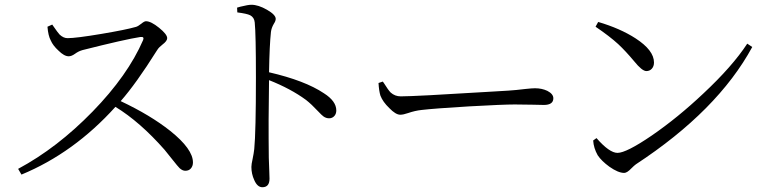

<svg xmlns="http://www.w3.org/2000/svg" viewBox="-20 -762 3193 805"><path d="M70 -30 56 -54Q220 -142 368 -294Q516 -446 580 -594Q586 -609 569 -607Q504 -597 326 -552L323 -551Q309 -547 294.5 -536.5Q280 -526 268 -526Q249 -526 225 -550Q202 -571 193 -592Q182 -612 179 -650L199 -659Q201 -656 206 -649Q221 -627 230 -617Q246 -602 263 -602Q299 -602 406 -620Q507 -637 549 -649Q558 -651 573 -663Q585 -673 592 -673Q613 -673 647 -645.5Q681 -618 681 -602Q681 -590 661 -575Q646 -563 641 -555Q640 -553 637 -549Q551 -412 486 -338Q611 -279 694 -213Q789 -137 789 -81Q789 -66 780.5 -56Q772 -46 757 -46Q745 -46 733 -57Q725 -65 704.5 -91Q684 -117 670 -134Q567 -251 464 -314Q290 -121 70 -30Z M1080 23Q1059 23 1046 -7Q1034 -33 1034 -62Q1034 -73 1039 -95Q1044 -119 1046 -137Q1053 -208 1053 -438Q1053 -620 1048 -668Q1046 -689 1029 -698Q1015 -705 975 -710L974 -730Q979 -731 988 -734Q1020 -742 1034 -742Q1063 -742 1099.5 -721Q1136 -700 1136 -683Q1136 -674 1128 -662Q1118 -645 1116 -628Q1110 -574 1108 -459Q1259 -424 1338 -371Q1390 -338 1390 -299Q1390 -286 1383 -277Q1374 -266 1360 -266Q1347 -266 1336 -274Q1329 -279 1313 -296Q1286 -325 1263 -343Q1199 -390 1108 -426Q1105 -258 1107 -100Q1108 -78 1109 -45Q1110 -21 1110 -13Q1110 23 1080 23Z M1658 -281Q1639 -281 1612 -309Q1585 -335 1575 -361Q1569 -380 1567 -414L1585 -420Q1587 -417 1590 -413Q1608 -384 1618 -374Q1636 -358 1660 -358Q1720 -358 2027 -377Q2100 -381 2111 -382Q2143 -384 2183 -389Q2211 -392 2223 -392Q2252 -392 2275 -381Q2300 -368 2300 -350Q2300 -322 2260 -322Q2246 -322 2215 -323Q2170 -324 2138 -324Q2090 -324 1947 -316Q1798 -307 1748 -301Q1720 -298 1691 -288Q1671 -281 1658 -281Z M2597 -37Q2572 -37 2535 -63Q2502 -87 2486 -111Q2469 -141 2467 -173L2481 -183Q2535 -121 2569 -121Q2606 -121 2713 -194Q2822 -269 2929 -370Q3051 -484 3113 -579L3134 -565Q2989 -298 2646 -73Q2639 -68 2627 -56Q2609 -37 2597 -37ZM2690 -464Q2672 -464 2639 -505Q2603 -548 2572 -577Q2536 -610 2477 -650L2488 -670Q2580 -643 2645 -601Q2722 -551 2722 -500Q2722 -484 2713 -474Q2704 -464 2690 -464Z"/></svg>

Font: GenRyuMin TW R
Style: Regular
Weight: 400
Version: Version 1.501;PS 1;hotconv 16.6.51;makeotf.lib2.5.65220